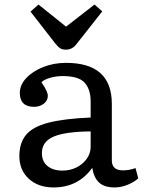

<svg xmlns="http://www.w3.org/2000/svg" viewBox="-20 -809 637 843"><path d="M215 14Q148 14 106.5 -24Q65 -62 65 -124Q65 -181 94 -216.5Q123 -252 191.5 -270Q260 -288 378 -293V-364Q378 -416 352 -445.5Q326 -475 255 -475Q227 -475 200.5 -467.5Q174 -460 162 -448Q177 -426 183.5 -411.5Q190 -397 190 -389Q190 -367 172 -353.5Q154 -340 130 -340Q67 -340 67 -401Q67 -436 95 -466Q123 -496 169.5 -514.5Q216 -533 270 -533Q471 -533 471 -353V-105Q471 -61 520 -61Q548 -61 575 -71L587 -26Q570 -10 541 2Q512 14 483 14Q438 14 415 -7.5Q392 -29 385 -72Q323 14 215 14ZM254 -60Q288 -60 316 -74Q344 -88 361 -112Q378 -136 378 -164V-232Q266 -231 215 -209Q164 -187 164 -137Q164 -100 188.5 -80Q213 -60 254 -60ZM270 -591Q254 -591 245 -596.5Q236 -602 222 -619L114 -758L149 -789L270 -692L395 -789L429 -759L314 -613Q296 -591 270 -591Z"/></svg>

Font: Literata 7pt
Style: Regular
Weight: 400
Designer: Latin by Veronika Burian and Jose Scaglione. Greek by Irene Vlachou. Cyrillic by Vera Evstafieva.
Foundry: TypeTogether
Version: Version 3.002